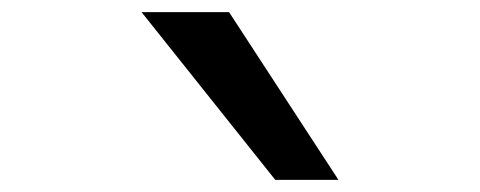

<svg xmlns="http://www.w3.org/2000/svg" viewBox="-20 -868 790 316"><path d="M357 -848 537 -572H433L213 -848Z"/></svg>

Font: Martian Mono sWd Rg
Style: Regular
Weight: 400
Width: 6
Monospace: yes
Designer: Roman Shamin
Foundry: Evil Martians
Version: Version 1.000